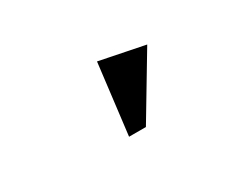

<svg xmlns="http://www.w3.org/2000/svg" viewBox="-45 -850 589 480"><g transform="rotate(-30 250.0 -609.5)"><path d="M223.3 -507.9 248 -711 377.9 -684.9 271.9 -507.9Z"/></g></svg>

Font: Ancizar Serif Light
Style: Regular
Weight: 300
Designer: Cesar Puertas, Viviana Monsalve, Julian Moncada, Julian Prieto, Jose Castro, Felipe Aragon, Mariel Hernandez, Sara Alarc
Version: Version 8.100